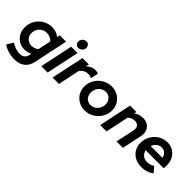

<svg xmlns="http://www.w3.org/2000/svg" viewBox="77 -1696 2865 2865"><g transform="rotate(45 1510.0 -263.0)"><path d="M261 213Q196 213 131 194Q66 175 18 141L80 39Q124 68 169 83Q214 98 257 98Q355 98 374 7L381 -28Q326 3 262 3Q197 3 144.5 -28Q92 -59 62 -113.5Q32 -168 32 -236Q32 -297 54.5 -350Q77 -403 116.5 -443Q156 -483 208.5 -505.5Q261 -528 320 -528Q366 -528 406 -514.5Q446 -501 476 -474L486 -521H620L506 22Q486 115 423.5 164Q361 213 261 213ZM298 -111Q359 -111 407 -150L451 -357Q430 -381 397 -396Q364 -411 325 -411Q280 -411 243.5 -389Q207 -367 185.5 -330.5Q164 -294 164 -248Q164 -209 181 -178Q198 -147 228.5 -129Q259 -111 298 -111Z M617 0 727 -521H861L751 0ZM815 -583Q786 -583 766.5 -603Q747 -623 747 -652Q747 -676 759 -696Q771 -716 790.5 -727.5Q810 -739 833 -739Q862 -739 881.5 -719.5Q901 -700 901 -671Q901 -647 889.5 -627.5Q878 -608 858 -595.5Q838 -583 815 -583Z M856 0 967 -521H1101L1090 -469Q1119 -499 1154 -515Q1189 -531 1228 -531Q1271 -531 1293 -517L1268 -397Q1258 -404 1236 -409.5Q1214 -415 1194 -415Q1116 -415 1063 -344L991 0Z M1541 10Q1468 10 1410 -23Q1352 -56 1318.5 -113Q1285 -170 1285 -240Q1285 -300 1307.5 -352.5Q1330 -405 1370.5 -445Q1411 -485 1464 -508Q1517 -531 1576 -531Q1649 -531 1706.5 -498Q1764 -465 1798 -408.5Q1832 -352 1832 -281Q1832 -221 1809 -168.5Q1786 -116 1745.5 -76Q1705 -36 1653 -13Q1601 10 1541 10ZM1547 -109Q1579 -109 1606.5 -122Q1634 -135 1655 -157.5Q1676 -180 1688 -210.5Q1700 -241 1700 -274Q1700 -315 1683 -346Q1666 -377 1636.5 -394.5Q1607 -412 1569 -412Q1538 -412 1510.5 -399Q1483 -386 1461.5 -363.5Q1440 -341 1428.5 -310.5Q1417 -280 1417 -247Q1417 -207 1433.5 -175.5Q1450 -144 1479.5 -126.5Q1509 -109 1547 -109Z M1860 0 1970 -521H2104L2096 -483Q2161 -529 2238 -529Q2300 -529 2342.5 -500.5Q2385 -472 2402 -423Q2419 -374 2406 -311L2340 0H2205L2269 -298Q2279 -350 2255 -381.5Q2231 -413 2181 -413Q2149 -413 2121.5 -401Q2094 -389 2071 -365L1994 0Z M2735 10Q2659 10 2599.5 -21.5Q2540 -53 2506 -109.5Q2472 -166 2472 -237Q2472 -297 2494 -350Q2516 -403 2555 -443.5Q2594 -484 2645 -506.5Q2696 -529 2754 -529Q2823 -529 2876 -496.5Q2929 -464 2959 -408Q2989 -352 2989 -278Q2989 -267 2988.5 -254Q2988 -241 2984 -215H2606Q2612 -182 2631 -156.5Q2650 -131 2679.5 -117Q2709 -103 2746 -103Q2779 -103 2808 -113Q2837 -123 2859 -141L2934 -54Q2886 -20 2839 -5Q2792 10 2735 10ZM2614 -312H2863Q2857 -343 2841 -366Q2825 -389 2801 -402Q2777 -415 2747 -415Q2717 -415 2691 -402Q2665 -389 2645 -366Q2625 -343 2614 -312Z"/></g></svg>

Font: Red Hat Display ExtraBold
Style: Italic
Weight: 800
Italic angle: -12°
Designer: Pentagram, MCKL
Foundry: Pentagram, MCKL
Version: Version 1.023